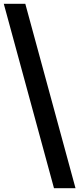

<svg xmlns="http://www.w3.org/2000/svg" viewBox="-20 -738 420 1017"><path d="M114 -718H0L266 259H380Z"/></svg>

Font: LT Superior Serif ExtraBold
Style: Regular
Weight: 800
Designer: Daniel Lyons
Foundry: LyonsType
Version: Version 2.120;FEAKit 1.0